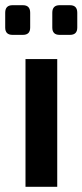

<svg xmlns="http://www.w3.org/2000/svg" viewBox="-25 -718 317 738"><path d="M195 -491V0H73V-491ZM244 -698Q272 -698 272 -669V-612Q272 -584 244 -584H204Q176 -584 176 -612V-669Q176 -698 204 -698ZM63 -698Q91 -698 91 -669V-612Q91 -584 63 -584H23Q-5 -584 -5 -612V-669Q-5 -698 23 -698Z"/></svg>

Font: Exo 2 SemiBold
Style: Regular
Weight: 600
Designer: Natanael Gama
Foundry: Natanael Gama
Version: Version 2.010